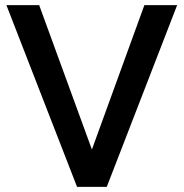

<svg xmlns="http://www.w3.org/2000/svg" viewBox="-20 -730 718 750"><path d="M133 -710 339 -146 544 -710H672L397 0H281L5 -710Z"/></svg>

Font: Rising Sun SemiBold
Style: Regular
Weight: 600
Designer: Matt McInerney, Pablo Impallari, Rodrigo Fuenzalida (Raleway font), Stephen Hutchings (Greek), Cristiano Sobral (main ch
Foundry: The Rising Sun Project Authors
Version: Version 4.327; ttfautohint (v1.8.4.7-5d5b-dirty)